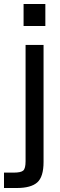

<svg xmlns="http://www.w3.org/2000/svg" viewBox="-71 -721 298 961"><path d="M47 -591V-701H156V-591ZM-51 220V143H-3Q34 143 45.5 132.5Q57 122 57 86V-496H147V90Q147 164 115.5 192Q84 220 13 220Z"/></svg>

Font: HostGroteskRegular
Style: Regular
Weight: 400
Designer: Doukan Karapınar based on Poppins by Indian Type Foundry, Jonny Pinhorn
Foundry: Element Type
Version: Version 1.001; ttfautohint (v1.8.4.7-5d5b)